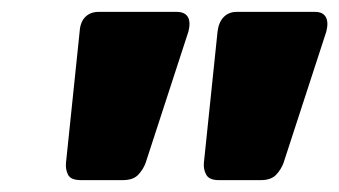

<svg xmlns="http://www.w3.org/2000/svg" viewBox="-20 -730 571 323"><path d="M116 -427Q99 -427 94.5 -436Q90 -445 91 -456L114 -677Q115 -693 123.5 -701.5Q132 -710 146 -710H277Q291 -710 296 -701.5Q301 -693 297 -677L225 -456Q221 -445 212.5 -436Q204 -427 187 -427ZM348 -427Q332 -427 327 -436Q322 -445 323 -456L346 -677Q348 -693 356.5 -701.5Q365 -710 378 -710H510Q523 -710 528 -701.5Q533 -693 529 -677L457 -456Q453 -445 444.5 -436Q436 -427 419 -427Z"/></svg>

Font: Rubik ExtraBold
Style: Italic
Weight: 800
Italic angle: -12°
Designer: Hubert and Fischer
Foundry: Hubert and Fischer
Version: Version 2.300;gftools[0.9.30]